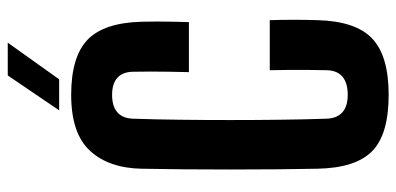

<svg xmlns="http://www.w3.org/2000/svg" viewBox="-284 -728 1022 495"><g transform="rotate(-90 227.5 -481.0)"><path d="M230 9.5Q128 9.5 84.8 -33Q41.5 -75.5 39.5 -174Q38.5 -223 38 -281Q37.5 -339 37.5 -400Q37.5 -461 38 -519.2Q38.5 -577.5 39.5 -627Q41 -712 85.8 -760.5Q130.5 -809 230 -809Q328 -809 372 -766.8Q416 -724.5 418.5 -626.5Q419 -609 419 -587.5Q419 -566 418.5 -544.2Q418 -522.5 417.5 -505.5H288.5Q289 -526 289.5 -551.8Q290 -577.5 290 -603.5Q290 -629.5 289.5 -650Q289 -676.5 273.8 -690Q258.5 -703.5 230 -703.5Q200.5 -703.5 185 -690Q169.5 -676.5 168.5 -650Q166.5 -592 165.8 -528.5Q165 -465 165 -400Q165 -335 165.8 -271.8Q166.5 -208.5 168.5 -150.5Q169.5 -123.5 185 -109.8Q200.5 -96 230 -96Q261 -96 277 -109.8Q293 -123.5 293.5 -150.5Q294 -171 294.2 -197.5Q294.5 -224 294.2 -250.5Q294 -277 293.5 -297H422.5Q423.5 -268.5 423.5 -235.8Q423.5 -203 422.5 -174Q420 -75.5 375.2 -33Q330.5 9.5 230 9.5ZM190 -840 280 -972.5H364.5L270 -840Z"/></g></svg>

Font: Big Shoulders Display Thin ExtraBold
Style: Regular
Weight: 800
Version: Version 2.002